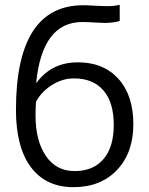

<svg xmlns="http://www.w3.org/2000/svg" viewBox="-20 -773 626 805"><path d="M481.9 -752.9V-685.1Q454.6 -676.8 416 -676.8Q404.3 -676.8 376.5 -678.7Q348.1 -680.7 325.2 -680.7Q241.2 -680.7 192.9 -617.2Q144.5 -553.7 131.8 -426.8H133.8Q196.8 -511.7 306.6 -511.7Q414.1 -511.7 476.6 -442.4Q539.1 -373 539.1 -252Q539.1 -132.8 470.7 -60.5Q402.3 11.7 288.1 11.7Q172.4 11.7 109.6 -72Q46.9 -155.8 46.9 -312Q46.9 -531.2 117.4 -641.1Q188 -751 329.1 -751Q344.7 -751 378.4 -749Q412.1 -747.1 426.8 -747.1Q460 -747.1 481.9 -752.9ZM130.9 -346.7Q128.9 -314.9 128.9 -289.1Q128.9 -183.6 172.1 -119.6Q215.3 -55.7 293 -55.7Q371.1 -55.7 414.1 -106.2Q457 -156.7 457 -249Q457 -344.2 413.3 -394.3Q369.6 -444.3 290 -444.3Q241.7 -444.3 198 -416.7Q154.3 -389.2 130.9 -346.7Z"/></svg>

Font: Segoe UI Historic
Style: Regular
Weight: 400
Foundry: Microsoft Corporation
Version: Version 1.03